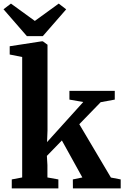

<svg xmlns="http://www.w3.org/2000/svg" viewBox="-40 -1049 692 1069"><path d="M25.5 0V-50L83.5 -61V-731.5L14 -745.5V-791.5L192.5 -819H198.5L224.5 -800V-322.5L222 -258L423.5 -481L346.5 -494.5V-543H599V-494.5L520.5 -480L401.5 -357.5L577.5 -60.5L632 -50V0H366L365.5 -50L418.5 -61L304.5 -267L221 -181L224 -130V-61L285 -50V0ZM109.5 -848 -20.5 -997.5 21 -1029 154 -932.5 287 -1029 328.5 -997 198.5 -848Z"/></svg>

Font: Merriweather 48pt
Style: Bold
Weight: 700
Version: Version 2.100